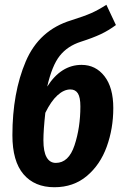

<svg xmlns="http://www.w3.org/2000/svg" viewBox="-20 -770 522 805"><path d="M455 -317Q455 -231 427.5 -155Q400 -79 344 -32Q288 15 208 15Q125 15 78.5 -39.5Q32 -94 32 -203Q32 -381 88 -512.5Q144 -644 279 -685Q333 -702 362.5 -715Q392 -728 426 -750L466 -665Q435 -642 402 -626.5Q369 -611 319 -595Q263 -577 230.5 -536Q198 -495 178 -407Q236 -498 322 -498Q381 -498 418 -450.5Q455 -403 455 -317ZM317 -324Q317 -362 306.5 -378.5Q296 -395 275 -395Q248 -395 221 -370.5Q194 -346 170 -297Q162 -224 162 -182Q162 -134 175.5 -110.5Q189 -87 214 -87Q268 -87 292.5 -161Q317 -235 317 -324Z"/></svg>

Font: Fira Sans Extra Condensed SemiBold
Style: Italic
Weight: 600
Width: 3
Italic angle: -8°
Designer: Carrois Corporate & Edenspiekermann AG
Foundry: Carrois Corporate GbR & Edenspiekermann AG
Version: Version 4.203